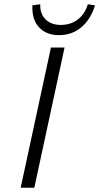

<svg xmlns="http://www.w3.org/2000/svg" viewBox="-20 -881 466 901"><path d="M426 -856 392 -861Q378 -814 344.5 -789Q311 -764 265 -764Q220 -764 193.5 -790.5Q167 -817 169 -861L132 -856Q129 -790 163 -753Q197 -716 257 -716Q317 -716 361 -752.5Q405 -789 426 -856ZM219 -658H283L141 0H77Z"/></svg>

Font: Ysabeau Infant Semilight
Style: Italic
Weight: 300
Italic angle: -12°
Designer: Christian Thalmann (Catharsis Fonts)
Version: Version 0.003